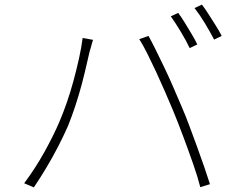

<svg xmlns="http://www.w3.org/2000/svg" viewBox="-20 -821 1040 834"><path d="M754 -765Q767 -748 782 -723.5Q797 -699 812 -674Q827 -649 837 -628L804 -612Q790 -642 766 -682Q742 -722 722 -750ZM857 -801Q871 -783 886.5 -758.5Q902 -734 917.5 -709.5Q933 -685 943 -665L910 -649Q893 -682 870 -720Q847 -758 825 -786ZM238 -292Q254 -329 270 -375Q286 -421 299.5 -471Q313 -521 323.5 -568.5Q334 -616 339 -656L384 -648Q381 -639 379 -631Q377 -623 374.5 -614.5Q372 -606 369 -596Q364 -575 355.5 -537.5Q347 -500 335 -454.5Q323 -409 307.5 -362Q292 -315 275 -273Q256 -230 232.5 -184.5Q209 -139 182.5 -94.5Q156 -50 127 -7L85 -25Q133 -89 173 -161Q213 -233 238 -292ZM730 -345Q714 -383 696 -424.5Q678 -466 658.5 -508Q639 -550 620.5 -587Q602 -624 585 -651L625 -665Q639 -640 656.5 -604.5Q674 -569 693.5 -528.5Q713 -488 732 -444Q751 -400 769 -358Q786 -319 803 -273Q820 -227 837 -181Q854 -135 868 -93.5Q882 -52 892 -21L850 -8Q839 -52 818.5 -110.5Q798 -169 775 -230.5Q752 -292 730 -345Z"/></svg>

Font: Noto Sans TC ExtraLight
Style: Regular
Weight: 250
Designer: Ryoko NISHIZUKA  (kana, bopomofo & ideographs); Paul D. Hunt (Latin, Greek & Cyrillic); Sandoll Communications , Soo-you
Foundry: Adobe
Version: Version 2.004-H2;hotconv 1.0.118;makeotfexe 2.5.65603